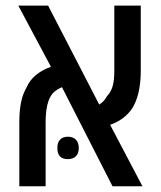

<svg xmlns="http://www.w3.org/2000/svg" viewBox="-20 -650 561 670"><path d="M47.4 0V-223.1Q47.4 -247.6 49.6 -268.3Q51.8 -289.1 57.1 -307.9Q62.5 -326.7 72.8 -345.2Q84 -370.6 105.7 -388.4Q127.4 -406.2 157.7 -417L43.9 -630.4H147.9L326.2 -285.2Q335 -290.5 341.6 -297.6Q348.1 -304.7 353 -314Q367.2 -328.6 373 -349.1Q378.9 -369.6 378.9 -401.4V-630.4H471.2V-401.4Q471.2 -369.1 465.8 -338.9Q460.4 -308.6 447.8 -283.2Q437.5 -262.2 416.5 -243.9Q395.5 -225.6 364.3 -214.4L477.1 0H372.6L196.3 -345.7Q183.1 -340.8 169.9 -329.8Q156.7 -318.8 149.4 -298.3Q139.2 -269.5 139.2 -223.6V0ZM216.3 -94.7Q180.2 -94.7 180.2 -133.3Q180.2 -152.8 189.7 -162.8Q199.2 -172.9 216.8 -172.9Q234.9 -172.9 244.9 -162.6Q254.9 -152.3 254.9 -133.3Q254.9 -114.7 244.9 -104.7Q234.9 -94.7 216.3 -94.7Z"/></svg>

Font: Open Sans SemiCondensed Medium
Style: Regular
Weight: 500
Width: 4
Designer: Monotype Design Team
Foundry: Monotype Imaging Inc.
Version: Version 3.000